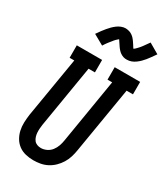

<svg xmlns="http://www.w3.org/2000/svg" viewBox="-237 -1072 1013 1176"><g transform="rotate(30 269.0 -484.0)"><path d="M204 8Q176 8 148.5 1.5Q121 -5 99.5 -21Q78 -37 64.5 -60Q51 -83 45 -109.5Q39 -136 40 -164.5Q41 -193 45 -222L116 -647H83V-735H262V-647H217L144 -207Q142 -193 141 -178.5Q140 -164 141 -150.5Q142 -137 146 -124Q150 -111 158 -100.5Q166 -90 179 -85Q192 -80 206 -80Q226 -80 246 -89.5Q266 -99 279 -116Q292 -133 299 -153Q306 -173 309 -193L384 -647H351V-735H531V-647H486L408 -179Q404 -154 396.5 -130Q389 -106 375.5 -84Q362 -62 343 -43.5Q324 -25 301 -13Q278 -1 253 3.5Q228 8 204 8ZM218 -811 145 -852Q157 -870 168 -884.5Q179 -899 189 -911Q199 -923 209 -933Q219 -943 232 -953Q245 -963 260.5 -969Q276 -975 291 -975Q297 -975 302 -974Q307 -973 312 -972Q317 -971 322 -969Q327 -967 331.5 -964.5Q336 -962 340 -959Q344 -956 347.5 -953Q351 -950 355 -945.5Q359 -941 362 -937Q365 -933 368 -929Q371 -925 373 -921.5Q375 -918 378 -914Q381 -910 383.5 -905.5Q386 -901 389 -896.5Q392 -892 394 -890Q398 -892 403.5 -897.5Q409 -903 412.5 -906.5Q416 -910 419.5 -914Q423 -918 427.5 -923Q432 -928 436 -934Q440 -940 445 -946.5Q450 -953 455 -960.5Q460 -968 466 -976L538 -934Q526 -917 515.5 -902Q505 -887 495 -875Q485 -863 475 -853Q465 -843 451.5 -833Q438 -823 423 -817.5Q408 -812 392 -812Q386 -812 379.5 -812.5Q373 -813 367.5 -815Q362 -817 356.5 -819.5Q351 -822 346 -825.5Q341 -829 337 -832.5Q333 -836 328.5 -841Q324 -846 320.5 -850.5Q317 -855 314 -859.5Q311 -864 308 -868.5Q305 -873 301 -879Q297 -885 294 -889.5Q291 -894 289 -897Q285 -894 279.5 -889Q274 -884 270.5 -880.5Q267 -877 263.5 -872.5Q260 -868 256 -863Q252 -858 247.5 -852.5Q243 -847 238 -840.5Q233 -834 228 -826.5Q223 -819 218 -811Z"/></g></svg>

Font: Iosevka Slab Semibold Oblique
Style: Regular
Weight: 600
Italic angle: -9°
Monospace: yes
Designer: Belleve Invis
Foundry: Belleve Invis
Version: Version 11.1.1; ttfautohint (v1.8.3)